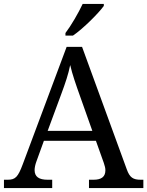

<svg xmlns="http://www.w3.org/2000/svg" viewBox="-20 -951 745 971"><path d="M311 -784V-771H349C402 -807 480 -886 505 -921V-931H398C377 -886 340 -822 311 -784ZM0 0H244V-42H221C177 -42 155 -57 155 -91C155 -102 158 -118 164 -134L202 -239H465L505 -127C510 -112 513 -101 513 -90C513 -57 493 -42 453 -42H430V0H705V-42H692C653 -42 636 -53 621 -95L395 -714H317L95 -120C71 -56 58 -42 19 -42H0ZM221 -289 289 -473C312 -535 325 -574 335 -622C346 -574 364 -523 385 -464L447 -289Z"/></svg>

Font: Noto Serif Balinese
Style: Regular
Weight: 400
Designer: Monotype Design Team
Foundry: Monotype Imaging Inc.
Version: Version 2.005